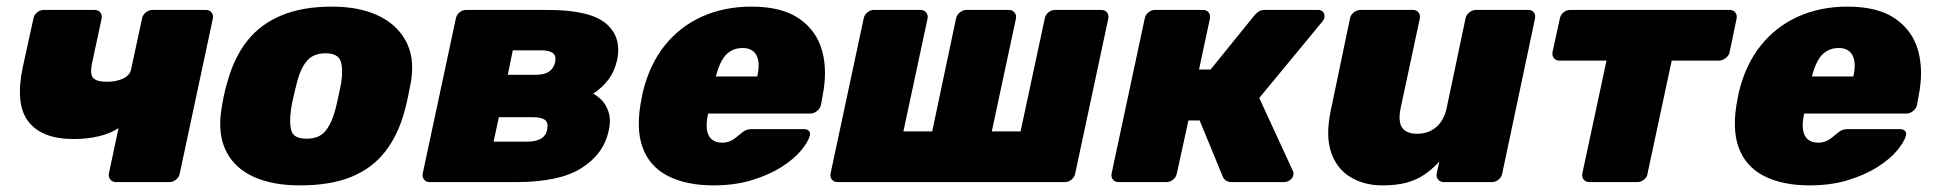

<svg xmlns="http://www.w3.org/2000/svg" viewBox="-20 -550 5838 580"><path d="M330 0Q320 0 313.5 -7.5Q307 -15 309 -26L338 -163Q314 -147 279 -138.5Q244 -130 202 -130Q107 -130 66 -182.5Q25 -235 49 -348L81 -494Q83 -505 92 -512.5Q101 -520 112 -520H266Q277 -520 283 -512.5Q289 -505 287 -494L258 -359Q251 -326 261.5 -314.5Q272 -303 303 -303Q331 -303 351.5 -312.5Q372 -322 376 -340L409 -494Q411 -505 420.5 -512.5Q430 -520 440 -520H602Q613 -520 619 -512.5Q625 -505 623 -494L523 -26Q521 -15 512 -7.5Q503 0 492 0Z M886 10Q803 10 746 -16Q689 -42 663.5 -92.5Q638 -143 648 -214Q651 -235 656 -260Q661 -285 668 -306Q688 -378 728 -428Q768 -478 831.5 -504Q895 -530 983 -530Q1063 -530 1120 -504Q1177 -478 1205 -428Q1233 -378 1222 -306Q1218 -285 1213 -260Q1208 -235 1202 -214Q1183 -143 1144 -92.5Q1105 -42 1042 -16Q979 10 886 10ZM906 -131Q943 -131 962 -153Q981 -175 993 -219Q997 -234 1002.5 -260Q1008 -286 1011 -301Q1017 -344 1008.5 -366.5Q1000 -389 963 -389Q927 -389 907.5 -366.5Q888 -344 877 -301Q873 -286 867 -260Q861 -234 859 -219Q853 -175 861 -153Q869 -131 906 -131Z M1278 0Q1267 0 1261 -7.5Q1255 -15 1257 -26L1357 -494Q1359 -505 1368 -512.5Q1377 -520 1388 -520H1634Q1762 -520 1810.5 -479Q1859 -438 1844 -368Q1836 -333 1817 -308.5Q1798 -284 1772 -267Q1792 -256 1804 -240Q1816 -224 1820.5 -203.5Q1825 -183 1819 -156Q1804 -85 1737 -42.5Q1670 0 1541 0ZM1471 -122H1573Q1597 -122 1613 -130.5Q1629 -139 1633 -159Q1637 -180 1626 -188Q1615 -196 1589 -196H1487ZM1514 -324H1598Q1623 -324 1637.5 -333Q1652 -342 1657 -362Q1661 -383 1649 -390.5Q1637 -398 1614 -398H1529Z M2136 10Q2053 10 1997.5 -18.5Q1942 -47 1921 -105Q1900 -163 1918 -252Q1919 -256 1920 -262.5Q1921 -269 1922 -272Q1942 -355 1988 -412.5Q2034 -470 2101 -500Q2168 -530 2250 -530Q2342 -530 2394.5 -493.5Q2447 -457 2463.5 -396.5Q2480 -336 2465 -261L2460 -233Q2458 -223 2448.5 -215Q2439 -207 2428 -207H2119Q2119 -207 2118.5 -205Q2118 -203 2118 -201Q2113 -177 2115.5 -158.5Q2118 -140 2129.5 -129.5Q2141 -119 2161 -119Q2174 -119 2184 -123Q2194 -127 2202 -133.5Q2210 -140 2217 -146Q2228 -155 2234.5 -157.5Q2241 -160 2252 -160H2409Q2419 -160 2424 -154Q2429 -148 2426 -139Q2421 -121 2400 -95.5Q2379 -70 2341.5 -46Q2304 -22 2252 -6Q2200 10 2136 10ZM2143 -319H2268V-321Q2274 -348 2270.5 -367Q2267 -386 2255 -395.5Q2243 -405 2223 -405Q2203 -405 2187 -395.5Q2171 -386 2160.5 -367Q2150 -348 2143 -321Z M2510 0Q2499 0 2493 -7.5Q2487 -15 2489 -26L2589 -494Q2591 -505 2600 -512.5Q2609 -520 2620 -520H2760Q2771 -520 2777.5 -512.5Q2784 -505 2782 -494L2709 -153H2796L2868 -494Q2870 -505 2879.5 -512.5Q2889 -520 2899 -520H3028Q3038 -520 3044.5 -512.5Q3051 -505 3049 -494L2976 -153H3063L3136 -494Q3138 -505 3147 -512.5Q3156 -520 3167 -520H3307Q3318 -520 3324 -512.5Q3330 -505 3328 -494L3228 -26Q3226 -15 3217 -7.5Q3208 0 3197 0Z M3359 0Q3348 0 3342 -7.5Q3336 -15 3338 -26L3438 -494Q3440 -505 3449 -512.5Q3458 -520 3469 -520H3614Q3625 -520 3631 -512.5Q3637 -505 3635 -494L3602 -340H3637L3769 -503Q3773 -508 3780.5 -514Q3788 -520 3801 -520H3962Q3972 -520 3977 -513.5Q3982 -507 3981 -498Q3980 -491 3973 -483L3784 -254L3885 -35Q3886 -33 3887 -30Q3888 -27 3887 -22Q3886 -13 3877.5 -6.5Q3869 0 3859 0H3701Q3690 0 3683.5 -4.5Q3677 -9 3674 -16L3604 -186H3570L3535 -26Q3533 -15 3524 -7.5Q3515 0 3504 0Z M4156 10Q4101 10 4059.5 -15Q4018 -40 4001 -90Q3984 -140 4000 -216L4058 -494Q4060 -505 4069.5 -512.5Q4079 -520 4090 -520H4248Q4259 -520 4265 -512.5Q4271 -505 4269 -494L4211 -223Q4206 -198 4209 -181Q4212 -164 4225 -155Q4238 -146 4261 -146Q4295 -146 4318.5 -166Q4342 -186 4350 -223L4407 -494Q4409 -505 4418.5 -512.5Q4428 -520 4439 -520H4597Q4608 -520 4613.5 -512.5Q4619 -505 4617 -494L4518 -26Q4516 -15 4507 -7.5Q4498 0 4487 0H4341Q4331 0 4324.5 -7.5Q4318 -15 4320 -26L4328 -62Q4306 -38 4282 -22Q4258 -6 4228 2Q4198 10 4156 10Z M4781 0Q4770 0 4764 -7.5Q4758 -15 4760 -26L4833 -367H4690Q4680 -367 4674 -374.5Q4668 -382 4670 -393L4692 -494Q4694 -505 4703 -512.5Q4712 -520 4723 -520H5205Q5216 -520 5222 -512.5Q5228 -505 5226 -494L5205 -393Q5203 -382 5193 -374.5Q5183 -367 5173 -367H5030L4957 -26Q4956 -15 4946.5 -7.5Q4937 0 4927 0Z M5447 10Q5364 10 5308.5 -18.5Q5253 -47 5232 -105Q5211 -163 5229 -252Q5230 -256 5231 -262.5Q5232 -269 5233 -272Q5253 -355 5299 -412.5Q5345 -470 5412 -500Q5479 -530 5561 -530Q5653 -530 5705.5 -493.5Q5758 -457 5774.5 -396.5Q5791 -336 5776 -261L5771 -233Q5769 -223 5759.5 -215Q5750 -207 5739 -207H5430Q5430 -207 5429.5 -205Q5429 -203 5429 -201Q5424 -177 5426.5 -158.5Q5429 -140 5440.5 -129.5Q5452 -119 5472 -119Q5485 -119 5495 -123Q5505 -127 5513 -133.5Q5521 -140 5528 -146Q5539 -155 5545.5 -157.5Q5552 -160 5563 -160H5720Q5730 -160 5735 -154Q5740 -148 5737 -139Q5732 -121 5711 -95.5Q5690 -70 5652.5 -46Q5615 -22 5563 -6Q5511 10 5447 10ZM5454 -319H5579V-321Q5585 -348 5581.5 -367Q5578 -386 5566 -395.5Q5554 -405 5534 -405Q5514 -405 5498 -395.5Q5482 -386 5471.5 -367Q5461 -348 5454 -321Z"/></svg>

Font: Rubik Light ExtraBold
Style: Italic
Weight: 800
Italic angle: -12°
Version: Version 2.104